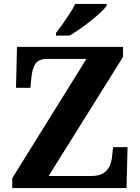

<svg xmlns="http://www.w3.org/2000/svg" viewBox="-20 -951 709 971"><path d="M42 0V-50L417 -653H221Q174 -653 158.5 -627.5Q143 -602 139 -561L134 -507H61L66 -714H602V-663L226 -61H441Q482 -61 504 -76Q526 -91 535.5 -114Q545 -137 547 -162L552 -207H625L620 0ZM263 -784Q278 -803 296.5 -829Q315 -855 332.5 -882Q350 -909 360 -931H519V-921Q510 -908 488.5 -888Q467 -868 439.5 -846Q412 -824 384 -804.5Q356 -785 332 -771H263Z"/></svg>

Font: Noto Rashi Hebrew
Style: Bold
Weight: 700
Version: Version 1.006